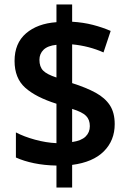

<svg xmlns="http://www.w3.org/2000/svg" viewBox="-20 -779 574 857"><path d="M232 -40Q178 -41 132 -50.5Q86 -60 51 -76V-188Q87 -169 136.5 -155.5Q186 -142 232 -140V-316Q140 -345 92.5 -387.5Q45 -430 45 -507Q45 -586 96 -630Q147 -674 232 -680V-759H302V-682Q352 -679 394.5 -668Q437 -657 474 -641L442 -545Q377 -574 302 -581V-408Q365 -388 407 -365Q449 -342 470.5 -309Q492 -276 492 -225Q492 -152 443.5 -103.5Q395 -55 302 -43V58H232ZM232 -579Q193 -575 174.5 -557Q156 -539 156 -512Q156 -481 172.5 -464Q189 -447 232 -433ZM302 -145Q343 -151 362 -169.5Q381 -188 381 -216Q381 -245 364 -262Q347 -279 302 -293Z"/></svg>

Font: Noto Sans Bengali SemiCondensed SemiBold
Style: Regular
Weight: 600
Width: 4
Designer: Joana Ranito - Universal Thirst; Jelle Bosma - Monotype Design Team
Foundry: Universal Thirst ehf.
Version: Version 3.000; ttfautohint (v1.8.4.7-5d5b)